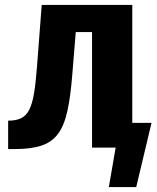

<svg xmlns="http://www.w3.org/2000/svg" viewBox="-20 -598 636 778"><path d="M13 6V-109Q45 -109 65.5 -119Q86 -129 98.5 -153.5Q111 -178 118 -220.5Q125 -263 130 -329L149 -578H516V0H353V-468H287L273 -297Q266 -207 253 -148Q240 -89 215 -55.5Q190 -22 148 -8Q106 6 41 6ZM421 160 466 -100H594L532 160Z"/></svg>

Font: Oswald
Style: Bold
Weight: 700
Designer: Vernon Adams
Foundry: Vernon Adams
Version: Version 4.103;gftools[0.9.33.dev8+g029e19f]